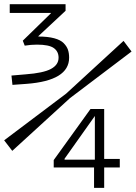

<svg xmlns="http://www.w3.org/2000/svg" viewBox="-20 -675 654 925"><path d="M26.9 -612.8V-654.8H295.9V-623L165 -501V-499Q210.4 -499 241.2 -490.7Q272 -482.4 286.9 -467Q301.8 -451.7 307.4 -435.3Q313 -418.9 313 -397Q313 -286.6 107.9 -271L40 -266.1L35.2 -311L104 -316.9Q189 -323.2 225.6 -343Q262.2 -362.8 262.2 -397Q262.2 -427.2 239 -443.6Q215.8 -460 158.2 -460Q129.4 -460 99.1 -455.1L89.8 -479L225.1 -610.8V-612.8ZM316.9 -202.1 39.1 51.8 0 1 298.8 -224.1 575.2 -478 613.8 -426.8ZM238.8 131.8V96.2L416 -149.9H481.9V90.8H557.1V131.8H481.9V230H433.1V131.8ZM437 -116.2 291 89.8V94.2H437Z"/></svg>

Font: IntelOne Mono Light
Style: Regular
Weight: 300
Designer: Fred Shallcrass
Foundry: Frere-Jones Type LLC
Version: Version 1.200;hotconv 1.1.0;makeotfexe 2.6.0;FJTRelease1.2